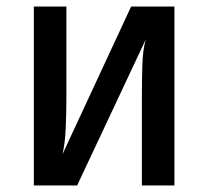

<svg xmlns="http://www.w3.org/2000/svg" viewBox="-20 -570 640 590"><path d="M84 0V-550H184V-269Q184 -225 182 -177Q180 -129 172 -96L383 -550H516V0H416V-281Q416 -326 417.5 -372Q419 -418 428 -449L217 0Z"/></svg>

Font: JetBrains Mono SemiBold
Style: Regular
Weight: 472
Monospace: yes
Designer: Philipp Nurullin, Konstantin Bulenkov
Foundry: JetBrains
Version: Version 2.305; ttfautohint (v1.8.4.7-5d5b)